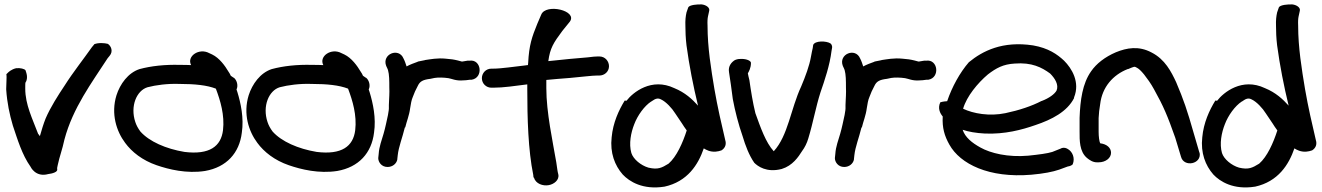

<svg xmlns="http://www.w3.org/2000/svg" viewBox="-20 -760 5971 867"><path d="M8 -359V-356C12 -296 23 -244 38 -193C59 -131 79 -62 118 -7C118 -7 140 42 198 26C215 24 243 17 238 3V2C238 1 238 -6 241 -16C249 -54 261 -83 271 -130C309 -273 394 -386 466 -497L475 -508C492 -528 482 -552 467 -562C452 -566 423 -568 405 -560V-559L395 -547C360 -497 310 -434 272 -374C242 -329 208 -276 186 -225C176 -200 168 -173 160 -145C159 -148 155 -152 152 -156C127 -223 94 -287 94 -360C94 -372 94 -384 95 -394V-386C109 -410 98 -433 95 -443C90 -449 72 -454 53 -452C31 -447 18 -434 16 -432L8 -424L9 -427C11 -409 8 -384 8 -359Z M1036 -409H1035L1022 -418C1020 -423 1016 -431 1012 -436C996 -463 971 -498 938 -514L925 -520C879 -545 822 -506 843 -466C827 -467 811 -467 793 -467C724 -469 662 -462 610 -448C558 -431 522 -380 506 -330C480 -246 506 -167 545 -115C575 -74 623 -36 687 -14C742 5 823 25 906 12C1003 -5 1061 -69 1072 -161C1082 -227 1067 -295 1052 -344L1048 -356C1057 -374 1049 -399 1036 -409ZM646 -366C684 -376 737 -383 790 -381H791C861 -381 915 -375 954 -360L955 -359C975 -306 995 -240 987 -172C978 -99 926 -60 813 -74C729 -88 654 -121 614 -166C603 -181 596 -194 591 -209C567 -281 597 -351 646 -366Z M1633 -409H1632L1619 -418C1617 -423 1613 -431 1609 -436C1593 -463 1568 -498 1535 -514L1522 -520C1476 -545 1419 -506 1440 -466C1424 -467 1408 -467 1390 -467C1321 -469 1259 -462 1207 -448C1155 -431 1119 -380 1103 -330C1077 -246 1103 -167 1142 -115C1172 -74 1220 -36 1284 -14C1339 5 1420 25 1503 12C1600 -5 1658 -69 1669 -161C1679 -227 1664 -295 1649 -344L1645 -356C1654 -374 1646 -399 1633 -409ZM1243 -366C1281 -376 1334 -383 1387 -381H1388C1458 -381 1512 -375 1551 -360L1552 -359C1572 -306 1592 -240 1584 -172C1575 -99 1523 -60 1410 -74C1326 -88 1251 -121 1211 -166C1200 -181 1193 -194 1188 -209C1164 -281 1194 -351 1243 -366Z M2110 -400C2164 -409 2154 -494 2100 -486H2091C2084 -485 2078 -484 2067 -482C2067 -482 2064 -482 2062 -483L2047 -487C2038 -489 2030 -491 2022 -492L1993 -495C1955 -499 1922 -492 1900 -489L1897 -488L1867 -482L1866 -481C1852 -476 1830 -468 1816 -460C1812 -472 1808 -485 1802 -496C1781 -547 1703 -516 1724 -462C1728 -452 1730 -451 1732 -444C1738 -423 1738 -395 1738 -365C1738 -352 1739 -340 1738 -332V-330C1738 -315 1736 -302 1736 -286V-270C1736 -260 1732 -246 1732 -241C1726 -214 1720 -183 1712 -156C1704 -128 1692 -98 1690 -65L1688 -46C1688 -29 1702 -6 1730 -6C1753 -6 1770 -21 1774 -39V-41L1776 -59C1780 -97 1797 -138 1808 -184L1810 -185C1816 -211 1828 -239 1832 -271C1835 -290 1838 -309 1844 -322L1854 -347L1867 -373C1876 -392 1889 -400 1923 -404L1942 -408C1960 -411 1984 -410 2005 -407C2019 -405 2039 -394 2071 -397C2079 -397 2089 -398 2102 -400Z M2199 -364H2207C2254 -364 2305 -372 2361 -379V-356C2361 -227 2365 -82 2388 30L2389 41L2391 42C2399 70 2432 81 2458 76C2481 72 2507 53 2501 27C2497 12 2497 6 2492 -27C2476 -121 2447 -252 2447 -362V-399C2475 -402 2515 -405 2553 -408C2610 -413 2654 -419 2678 -419H2687C2709 -419 2730 -436 2730 -461C2730 -483 2713 -505 2687 -505H2678C2669 -505 2657 -504 2634 -501C2593 -498 2521 -491 2456 -484C2464 -543 2479 -566 2519 -620L2553 -662C2590 -712 2445 -746 2424 -694L2406 -652C2382 -593 2369 -556 2365 -476C2365 -474 2364 -470 2364 -466C2362 -466 2359 -466 2355 -465C2300 -459 2244 -450 2206 -450H2199C2174 -450 2156 -430 2156 -407C2156 -382 2176 -364 2199 -364Z M3132 -283C3106 -312 3074 -342 3025 -362C2922 -411 2838 -343 2809 -305C2806 -305 2804 -306 2801 -306C2774 -262 2748 -206 2742 -140C2734 -70 2756 -13 2792 28C2822 60 2883 98 2979 83H2980C3085 60 3133 -17 3158 -90C3169 -83 3186 -74 3210 -75C3221 -76 3230 -78 3238 -81C3257 -93 3260 -111 3255 -127C3238 -199 3220 -277 3206 -358C3191 -448 3175 -546 3175 -643V-644C3174 -663 3175 -677 3177 -686L3182 -709C3188 -726 3167 -738 3149 -740C3129 -741 3094 -738 3088 -727L3080 -704C3076 -686 3074 -669 3075 -642C3075 -619 3076 -588 3080 -555C3092 -465 3111 -369 3132 -283ZM2831 -69C2819 -111 2829 -161 2844 -199C2859 -239 2890 -282 2921 -302H2923V-303C2941 -316 2952 -318 2965 -311C2987 -301 3015 -271 3029 -248L3060 -202C3066 -193 3071 -184 3081 -171C3063 -115 3035 -52 2999 -21C2968 -2 2951 7 2908 -3C2874 -13 2840 -41 2831 -69Z M3272 -434C3278 -399 3283 -357 3289 -313C3299 -259 3315 -197 3333 -146C3346 -102 3363 -58 3386 -25C3401 -10 3441 21 3510 3C3559 -12 3585 -51 3602 -78C3614 -94 3624 -114 3630 -135C3651 -203 3664 -278 3685 -343C3704 -398 3727 -465 3735 -531L3737 -542C3738 -547 3739 -556 3730 -564C3711 -576 3660 -577 3652 -557L3650 -543C3648 -535 3645 -521 3642 -504C3635 -463 3617 -415 3598 -370C3550 -267 3539 -148 3474 -77C3438 -116 3414 -185 3391 -249C3379 -298 3371 -349 3364 -398C3361 -412 3358 -420 3357 -429C3361 -436 3371 -452 3371 -476C3371 -485 3353 -494 3328 -494C3320 -494 3311 -494 3299 -489C3284 -480 3267 -462 3272 -434Z M4172 -400C4226 -409 4216 -494 4162 -486H4153C4146 -485 4140 -484 4129 -482C4129 -482 4126 -482 4124 -483L4109 -487C4100 -489 4092 -491 4084 -492L4055 -495C4017 -499 3984 -492 3962 -489L3959 -488L3929 -482L3928 -481C3914 -476 3892 -468 3878 -460C3874 -472 3870 -485 3864 -496C3843 -547 3765 -516 3786 -462C3790 -452 3792 -451 3794 -444C3800 -423 3800 -395 3800 -365C3800 -352 3801 -340 3800 -332V-330C3800 -315 3798 -302 3798 -286V-270C3798 -260 3794 -246 3794 -241C3788 -214 3782 -183 3774 -156C3766 -128 3754 -98 3752 -65L3750 -46C3750 -29 3764 -6 3792 -6C3815 -6 3832 -21 3836 -39V-41L3838 -59C3842 -97 3859 -138 3870 -184L3872 -185C3878 -211 3890 -239 3894 -271C3897 -290 3900 -309 3906 -322L3916 -347L3929 -373C3938 -392 3951 -400 3985 -404L4004 -408C4022 -411 4046 -410 4067 -407C4081 -405 4101 -394 4133 -397C4141 -397 4151 -398 4164 -400Z M4830 -320C4858 -389 4820 -451 4785 -486C4754 -515 4714 -543 4645 -555C4507 -576 4417 -530 4355 -479C4315 -433 4279 -368 4257 -303C4239 -302 4229 -299 4226 -298C4213 -270 4226 -247 4237 -234C4234 -183 4245 -146 4267 -107C4316 -19 4446 45 4637 29C4693 24 4734 16 4763 6L4801 -8C4815 -10 4821 -15 4824 -18C4836 -48 4821 -75 4805 -85C4796 -92 4784 -95 4773 -91L4772 -90L4732 -74C4710 -67 4671 -62 4623 -57C4532 -49 4453 -68 4407 -94C4369 -115 4338 -140 4327 -174C4353 -165 4388 -159 4427 -157C4517 -153 4595 -174 4655 -195C4730 -220 4799 -256 4830 -317ZM4329 -269C4345 -325 4395 -385 4441 -424C4479 -453 4510 -470 4562 -473C4639 -479 4684 -456 4722 -428C4744 -406 4762 -377 4751 -351C4742 -335 4718 -317 4684 -304H4683C4639 -281 4582 -262 4520 -249C4448 -234 4375 -247 4329 -269Z M4888 -47C4900 -37 4915 -27 4933 -27H4941C4972 -27 4997 -46 4997 -70C4997 -92 4979 -109 4948 -113C4944 -121 4941 -143 4941 -165V-227C4942 -247 4944 -268 4948 -290C4957 -367 5006 -422 5072 -448H5074C5103 -460 5102 -461 5114 -454C5122 -450 5132 -441 5146 -424C5160 -406 5177 -383 5191 -357C5234 -280 5252 -237 5287 -138L5313 -52C5326 -3 5407 -19 5397 -70L5396 -71L5370 -160C5341 -262 5325 -309 5291 -389C5269 -436 5241 -492 5180 -523C5122 -554 5068 -544 5019 -524C4970 -503 4931 -473 4907 -438C4868 -383 4858 -308 4855 -228V-165C4855 -127 4854 -76 4888 -47Z M5799 -283C5773 -312 5741 -342 5692 -362C5589 -411 5505 -343 5476 -305C5473 -305 5471 -306 5468 -306C5441 -262 5415 -206 5409 -140C5401 -70 5423 -13 5459 28C5489 60 5550 98 5646 83H5647C5752 60 5800 -17 5825 -90C5836 -83 5853 -74 5877 -75C5888 -76 5897 -78 5905 -81C5924 -93 5927 -111 5922 -127C5905 -199 5887 -277 5873 -358C5858 -448 5842 -546 5842 -643V-644C5841 -663 5842 -677 5844 -686L5849 -709C5855 -726 5834 -738 5816 -740C5796 -741 5761 -738 5755 -727L5747 -704C5743 -686 5741 -669 5742 -642C5742 -619 5743 -588 5747 -555C5759 -465 5778 -369 5799 -283ZM5498 -69C5486 -111 5496 -161 5511 -199C5526 -239 5557 -282 5588 -302H5590V-303C5608 -316 5619 -318 5632 -311C5654 -301 5682 -271 5696 -248L5727 -202C5733 -193 5738 -184 5748 -171C5730 -115 5702 -52 5666 -21C5635 -2 5618 7 5575 -3C5541 -13 5507 -41 5498 -69Z"/></svg>

Font: Stray Cat
Style: BlkExt
Weight: 900
Version: Version 1.0